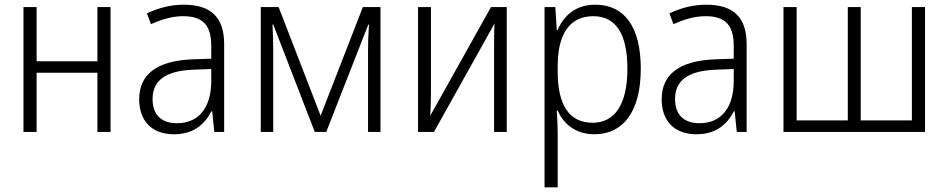

<svg xmlns="http://www.w3.org/2000/svg" viewBox="-20 -562 4042 818"><path d="M80 0H136V-252H395V0H451V-532H395V-301H136V-532H80Z M721 10C803 10 850 -30 881 -88H884L893 0H935V-374C935 -488 879 -542 763 -542C710 -542 659 -530 606 -505L623 -459C675 -482 717 -493 760 -493C843 -493 880 -456 880 -367V-312L795 -309C648 -302 573 -245 573 -139C573 -50 624 10 721 10ZM734 -37C668 -37 630 -73 630 -140C630 -219 685 -260 802 -265L880 -268V-217C880 -105 828 -37 734 -37Z M1091 0H1144V-352C1144 -381 1143 -418 1141 -458H1144L1321 0H1370L1549 -457H1552C1549 -414 1548 -380 1548 -353V0H1601V-532H1526L1346 -69L1167 -532H1091Z M1761 0H1829L2087 -462C2085 -430 2085 -392 2085 -360V0H2139V-532H2072L1813 -69C1815 -100 1816 -138 1816 -169V-532H1761Z M2300 236H2356V4C2356 -26 2354 -62 2352 -91H2356C2380 -36 2430 10 2513 10C2635 10 2710 -87 2710 -269C2710 -450 2639 -542 2516 -542C2430 -542 2381 -493 2355 -433H2352L2346 -532H2300ZM2505 -39C2406 -39 2356 -113 2356 -257V-280C2356 -416 2406 -493 2508 -493C2606 -493 2653 -414 2653 -269C2653 -117 2599 -39 2505 -39Z M2947 10C3029 10 3076 -30 3107 -88H3110L3119 0H3161V-374C3161 -488 3105 -542 2989 -542C2936 -542 2885 -530 2832 -505L2849 -459C2901 -482 2943 -493 2986 -493C3069 -493 3106 -456 3106 -367V-312L3021 -309C2874 -302 2799 -245 2799 -139C2799 -50 2850 10 2947 10ZM2960 -37C2894 -37 2856 -73 2856 -140C2856 -219 2911 -260 3028 -265L3106 -268V-217C3106 -105 3054 -37 2960 -37Z M3318 0H3921V-532H3865V-49H3647V-532H3592V-49H3374V-532H3318Z"/></svg>

Font: Noto Sans SemiCondensed Light
Style: Regular
Weight: 300
Width: 4
Designer: Monotype Design Team
Foundry: Monotype Imaging Inc.
Version: Version 2.013